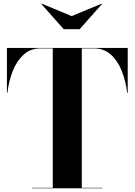

<svg xmlns="http://www.w3.org/2000/svg" viewBox="-20 -1006 719 1026"><path d="M363 -920 523.5 -986.5 525.5 -985 405.5 -850H320.5L200.5 -985L202.5 -986.5ZM152 -2.5H262V-747.5H197Q143.5 -747.5 106.8 -714.5Q70 -681.5 48.5 -627.5Q27 -573.5 19.5 -510H17V-750H662.5V-510H659.5Q652 -573.5 630.5 -627.5Q609 -681.5 572 -714.5Q535 -747.5 482 -747.5H417V-2.5H527V0H152Z"/></svg>

Font: Bodoni* 72pt
Style: Bold
Weight: 700
Version: Version 2.3